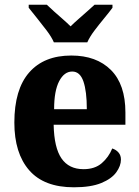

<svg xmlns="http://www.w3.org/2000/svg" viewBox="-20 -786 589 816"><path d="M294 10Q167 10 104 -62.5Q41 -135 41 -265Q41 -406 104 -478Q167 -550 283 -550Q390 -550 451.5 -488.5Q513 -427 513 -308V-256H208Q210 -158 241.5 -112.5Q273 -67 335 -67Q383 -67 412.5 -92.5Q442 -118 457 -155Q473 -150 483.5 -138Q494 -126 494 -108Q494 -81 474 -53.5Q454 -26 410 -8Q366 10 294 10ZM349 -322Q349 -398 334.5 -440Q320 -482 287 -482Q253 -482 231.5 -441Q210 -400 210 -322ZM209 -606Q199 -629 179 -655.5Q159 -682 138 -708Q117 -734 102 -753V-766H179Q190 -755 208.5 -738.5Q227 -722 246.5 -705Q266 -688 280 -674Q294 -688 313.5 -705Q333 -722 351.5 -738.5Q370 -755 382 -766H458V-753Q444 -734 422.5 -708Q401 -682 381 -655.5Q361 -629 351 -606Z"/></svg>

Font: Noto Serif Ethiopic SemiCondensed ExtraBold
Style: Regular
Weight: 800
Width: 4
Designer: Monotype Design Team
Foundry: Monotype Imaging Inc.
Version: Version 2.102; ttfautohint (v1.8.4.7-5d5b)